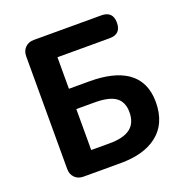

<svg xmlns="http://www.w3.org/2000/svg" viewBox="-132 -860 939 978"><g transform="rotate(-20 337.5 -370.5)"><path d="M156 0Q127 0 109 -18Q91 -36 91 -65V-370V-676Q91 -705 109 -723Q127 -741 156 -741H337H522Q584 -741 584 -679Q584 -617 522 -617H239V-446H352Q479 -446 551 -399Q632 -344 632 -232Q632 -114 553 -54Q482 0 357 0ZM239 -114H339Q414 -114 451 -142Q488 -170 488 -229Q488 -286 450 -312Q414 -336 338 -336H239V-225Z"/></g></svg>

Font: GenSenRounded2 TW B
Style: Regular
Weight: 700
Version: Version 2.000;PS 2;hotconv 16.6.51;makeotf.lib2.5.65220 DEVE